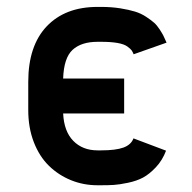

<svg xmlns="http://www.w3.org/2000/svg" viewBox="-20 -532 565 564"><path d="M372.6 -372.6Q369.6 -379.9 366.5 -384.3Q363.3 -388.7 354 -395.5Q344.7 -402.3 325.2 -405.8Q305.7 -409.2 276.9 -409.2H266.6Q218.8 -409.2 193.1 -385.5Q167.5 -361.8 165.5 -301.3H344.7V-198.7H165.5Q168 -146 195.3 -118.2Q222.7 -90.3 266.6 -90.3H276.9Q320.3 -90.3 342.8 -98.6Q365.2 -106.9 372.1 -125.5L467.8 -89.4Q457 -61 438 -40.8Q418.9 -20.5 400.4 -10.5Q381.8 -0.5 356 4.9Q330.1 10.3 314.5 11.2Q298.8 12.2 276.9 12.2H266.6Q225.1 12.2 188.5 -2.7Q151.9 -17.6 123.8 -44.9Q95.7 -72.3 79.3 -114.5Q63 -156.7 63 -208.5V-291.5Q63 -397.5 117.2 -454.6Q171.4 -511.7 266.6 -511.7H276.9Q307.1 -511.7 333 -507.6Q358.9 -503.4 376.5 -498Q394 -492.7 409.2 -482.7Q424.3 -472.7 432.6 -465.3Q440.9 -458 449 -445.6Q457 -433.1 459.7 -427.7Q462.4 -422.4 467.3 -411.1Q468.8 -408.2 469.2 -406.7Z"/></svg>

Font: Anka/Coder Condensed
Style: Bold
Weight: 700
Width: 4
Monospace: yes
Version: Version 001.100